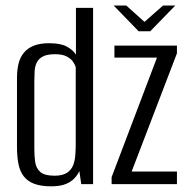

<svg xmlns="http://www.w3.org/2000/svg" viewBox="-20 -658 667 686"><path d="M163.1 7.7Q125.9 7.7 102.1 -1.4Q78.3 -10.5 64.6 -28.4Q51 -46.2 45.8 -72.7Q40.7 -99.1 40.7 -133.3V-379.6Q40.7 -407.3 46.1 -429.9Q51.5 -452.5 64.6 -468.8Q77.7 -485.2 99.8 -494.4Q122 -503.6 155.6 -503.6Q196.3 -503.6 218.6 -491.6Q240.9 -479.7 251.3 -462.8V-630H312.6V0H270.3L263.5 -47Q258.1 -34.3 246.7 -21.7Q235.2 -9 215.5 -0.7Q195.7 7.7 163.1 7.7ZM174.5 -30.2Q203.4 -30.2 219.2 -40.6Q235 -51 241.5 -68Q247.9 -85 249.2 -105.5Q250.6 -125.9 250.6 -145.6V-417.1Q248.5 -426.4 241 -437.3Q233.5 -448.3 218.2 -456.3Q203 -464.3 176.6 -464.3Q148.4 -464.3 133.3 -456.3Q118.2 -448.4 111.4 -434.6Q104.7 -420.8 103.7 -403.9Q102.7 -387 102.7 -368.7V-125Q102.7 -101.1 105.7 -79.2Q108.8 -57.2 123.8 -43.7Q138.9 -30.2 174.5 -30.2ZM378.8 0V-25.1L540.9 -452.3H388.8V-495H612.2V-467.5L450.4 -45.2H612.2V0ZM475.2 -546.4 386.2 -638.2H431.2L496.2 -579.8L562.5 -638.2H606.2L516.9 -546.4Z"/></svg>

Font: Alumni Sans SC Thin
Style: Regular
Weight: 100
Designer: Robert E. Leuschke
Foundry: Robert E. Leuschke
Version: Version 1.018